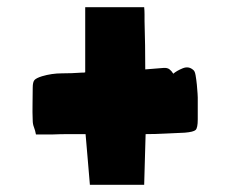

<svg xmlns="http://www.w3.org/2000/svg" viewBox="-20 -605 642 534"><path d="M80 -231Q78 -242 74.5 -251Q71 -260 71 -270Q70 -293 70.5 -315.5Q71 -338 71 -361Q71 -377 76 -382.5Q81 -388 97 -393Q124 -401 152 -401Q180 -401 207 -403Q209 -403 212 -403Q215 -403 217 -404V-585H381Q382 -575 382 -565Q382 -555 382 -547Q383 -513 383.5 -479.5Q384 -446 384 -412Q397 -413 409 -414Q421 -415 434 -416Q445 -417 451 -412.5Q457 -408 462 -400Q471 -408 488 -415Q505 -422 518 -410Q522 -407 524 -395.5Q526 -384 527.5 -369.5Q529 -355 529.5 -344.5Q530 -334 530 -334V-273Q530 -249 524 -243.5Q518 -238 494 -236Q467 -235 439.5 -233.5Q412 -232 385 -232Q384 -198 383 -162.5Q382 -127 381 -91H230Q227 -126 224 -162Q221 -198 218 -232Q195 -232 171.5 -232Q148 -232 125 -231Z"/></svg>

Font: Palette Mosaic
Style: Regular
Weight: 400
Designer: Shibuyafont
Version: Version 1.001